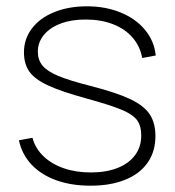

<svg xmlns="http://www.w3.org/2000/svg" viewBox="-20 -575 554 609"><path d="M40 -130 83 -138Q92 -104.5 117.5 -79.8Q143 -55 181.8 -41.5Q220.5 -28 268 -28Q316.5 -28 352.8 -42.2Q389 -56.5 408.5 -83Q428 -109.5 428 -145Q428 -175.5 414.8 -193.8Q401.5 -212 365.5 -227Q329.5 -242 253 -263Q174.5 -284.5 132.5 -304Q90.5 -323.5 73.2 -347.8Q56 -372 56 -409Q56 -451.5 81.2 -484.8Q106.5 -518 152 -536.5Q197.5 -555 256 -555Q315 -555 363 -535.2Q411 -515.5 440.2 -480Q469.5 -444.5 474 -399L431 -391Q424.5 -428 400.5 -455.8Q376.5 -483.5 338.5 -498.2Q300.5 -513 253 -513Q208.5 -513.5 173.8 -500.8Q139 -488 119.5 -464.5Q100 -441 100 -411Q100 -385 114.8 -367Q129.5 -349 164.8 -334.2Q200 -319.5 265 -303Q347.5 -282 391.8 -261.2Q436 -240.5 454.5 -213Q473 -185.5 473 -143Q473 -94.5 448.2 -59Q423.5 -23.5 377 -4.8Q330.5 14 267 14Q206.5 14 158.5 -3.2Q110.5 -20.5 80 -53Q49.5 -85.5 40 -130Z"/></svg>

Font: Tap Sans
Style: Regular
Weight: 400
Designer: Tap Payments
Foundry: Tap Payments
Version: Version 1.001;Glyphs 3.1.2 (3151)